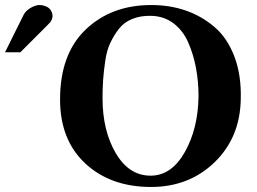

<svg xmlns="http://www.w3.org/2000/svg" viewBox="-20 -728 1021 764"><path d="M189 -668Q190 -660 186.5 -651.5Q183 -643 179.5 -639Q176 -635 167.5 -626.5Q159 -618 156 -615L61 -520H0L73 -667Q85 -692 120 -705Q139 -712 162 -703Q185 -694 189 -668ZM938 -332Q935 -180 833.5 -82Q732 16 581 16Q420 16 319.5 -77.5Q219 -171 219 -332Q219 -513 321 -610.5Q423 -708 582 -708Q655 -708 718 -686.5Q781 -665 832.5 -621.5Q884 -578 912.5 -503.5Q941 -429 938 -332ZM770 -344Q770 -403 760 -457Q750 -511 729 -559Q708 -607 670 -635.5Q632 -664 581 -665Q539 -666 506 -652.5Q473 -639 453 -613Q433 -587 419 -557.5Q405 -528 399 -487Q393 -446 390.5 -412.5Q388 -379 388 -337Q388 -208 441 -118Q494 -28 581 -29Q663 -30 715.5 -123Q768 -216 770 -344Z"/></svg>

Font: GFS Artemisia
Style: Bold
Weight: 700
Designer: Designed by Takis Katsoulidis.
Foundry: Designed by Takis Katsoulidis.
Version: Version 1.0